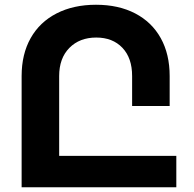

<svg xmlns="http://www.w3.org/2000/svg" viewBox="-20 -788 816 808"><path d="M722 -132V0H71V-468Q71 -560 109 -627.5Q147 -695 218 -731.5Q289 -768 384 -768Q479 -768 549 -731.5Q619 -695 656.5 -627.5Q694 -560 694 -468V-342H536V-468Q536 -544 495 -587Q454 -630 385 -630Q315 -630 272 -586.5Q229 -543 229 -468V-132Z"/></svg>

Font: Montserrat arm2 SemiBold
Style: Regular
Weight: 600
Designer: Julieta Ulanovsky
Foundry: Julieta Ulanovsky
Version: Version 6.000